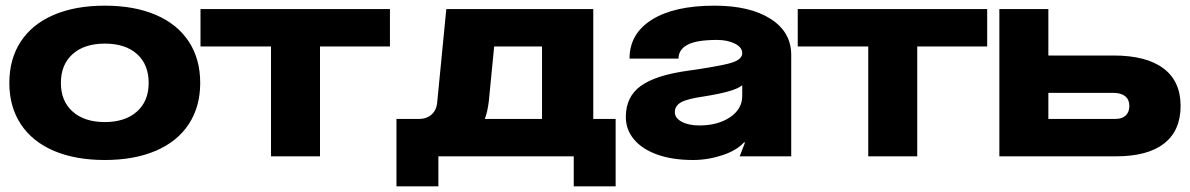

<svg xmlns="http://www.w3.org/2000/svg" viewBox="-20 -552 4202 678"><path d="M687 -259Q687 -175 646.5 -113.5Q606 -52 530 -19.5Q454 13 350 13Q246 13 170 -19.5Q94 -52 53.5 -113.5Q13 -175 13 -259Q13 -344 53.5 -405.5Q94 -467 170 -499.5Q246 -532 350 -532Q454 -532 530 -499.5Q606 -467 646.5 -405.5Q687 -344 687 -259ZM350 -121Q422 -121 463.5 -158Q505 -195 505 -259Q505 -324 464 -361Q423 -398 350 -398Q278 -398 236.5 -361Q195 -324 195 -259Q195 -195 236.5 -158Q278 -121 350 -121Z M1357 -388H1110V0H937V-388H688V-520H1357Z M2075 -132H2154V106H2006V0H1528V106H1380V-132H1459Q1487 -132 1504.5 -148Q1522 -164 1524 -192L1556 -520H2075ZM1894 -132V-388H1725L1706 -193Q1701 -155 1692 -132Z M2190 -139Q2190 -210 2242 -248Q2294 -286 2407 -302Q2501 -315 2551 -327Q2601 -339 2601 -364Q2601 -385 2575 -398Q2549 -411 2512 -411Q2440 -411 2408 -394Q2376 -377 2376 -345H2203Q2203 -433 2282 -482.5Q2361 -532 2503 -532Q2628 -532 2701 -485.5Q2774 -439 2774 -358V0H2592L2611 -49H2607Q2582 -21 2531 -4Q2480 13 2427 13Q2355 13 2301.5 -6Q2248 -25 2219 -59.5Q2190 -94 2190 -139ZM2449 -109Q2515 -109 2558 -138Q2601 -167 2601 -213V-251Q2576 -229 2469 -212Q2406 -203 2384.5 -190.5Q2363 -178 2363 -156Q2363 -135 2387.5 -122Q2412 -109 2449 -109Z M3466 -388H3219V0H3046V-388H2797V-520H3466Z M3509 -520H3682V-356H3912Q4028 -356 4088.5 -310.5Q4149 -265 4149 -178Q4149 -91 4091 -45.5Q4033 0 3921 0H3509ZM3919 -132Q3942 -132 3955 -144Q3968 -156 3968 -178Q3968 -200 3953.5 -212Q3939 -224 3912 -224H3682V-132Z"/></svg>

Font: Non Bureau Extended
Style: Bold
Weight: 700
Width: 7
Designer: Jona Saucedo
Foundry: Non Foundry
Version: Version 1.000; ttfautohint (v1.8.4)